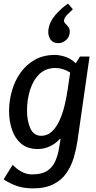

<svg xmlns="http://www.w3.org/2000/svg" viewBox="-22 -809 530 1059"><path d="M419 -497H472L405 -30Q398 16 384.5 61.5Q371 107 344.5 145.5Q318 184 273 207Q228 230 160 230Q100 230 57 211.5Q14 193 -2 180L48 100Q67 121 95 137Q123 153 155 153Q207 153 237 134Q267 115 282 82Q297 49 304 7L312 -43H308Q288 -19 255.5 -3Q223 13 187 13Q130 13 95.5 -16Q61 -45 44.5 -92.5Q28 -140 28 -197Q28 -252 43.5 -307Q59 -362 90.5 -407Q122 -452 169.5 -479Q217 -506 280 -506Q306 -506 337.5 -496Q369 -486 396 -460ZM127 -199Q127 -142 145.5 -101Q164 -60 206 -60Q238 -60 262.5 -82Q287 -104 304.5 -141Q322 -178 333.5 -224.5Q345 -271 352 -320L365 -409Q325 -434 284 -434Q231 -434 196.5 -401.5Q162 -369 144.5 -315Q127 -261 127 -199ZM300 -571Q269 -571 255 -593.5Q241 -616 245 -645Q251 -689 283 -726Q315 -763 353 -789L380 -758Q368 -747 350.5 -729.5Q333 -712 331 -697Q330 -687 339 -678.5Q348 -670 356.5 -658Q365 -646 362 -625Q359 -602 340.5 -586.5Q322 -571 300 -571Z"/></svg>

Font: Rosario SemiBold
Style: Italic
Weight: 600
Italic angle: -8.05°
Designer: Hector Gatti
Foundry: Omnibus Type
Version: Version 1.101; ttfautohint (v1.8.1.43-b0c9)